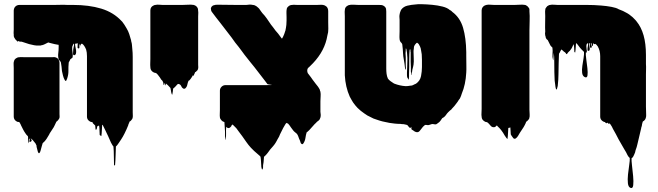

<svg xmlns="http://www.w3.org/2000/svg" viewBox="-20 -595 3210 936"><path d="M625 -17Q625 -15 623 -13Q623 -13 623 -12.5Q623 -12 622 -12Q622 -11 620 -9Q618 -6 612 -2H611Q610 0 610 2.5Q610 5 608 7Q608 8 607.5 8Q607 8 607 9Q606 10 606 12Q606 14 605 16Q601 26 596.5 36Q592 46 587 56Q579 72 571 84L561 99Q558 103 554 109Q550 115 545 119Q544 141 543.5 163.5Q543 186 541 209Q541 210 539 211Q537 212 536 211Q535 188 535 164.5Q535 141 533 119Q529 115 526 109Q523 103 521 100Q514 84 507 68.5Q500 53 492 37Q490 32 487 27Q484 22 482 17Q482 16 481.5 16Q481 16 481 15Q478 12 478 14Q477 27 476.5 41Q476 55 474 69Q474 68 470 66Q469 65 468 64.5Q467 64 466 63Q465 52 465 40Q465 28 463 17Q462 17 461.5 17.5Q461 18 460 18Q458 20 455 20Q453 24 453 27.5Q453 31 451 34Q448 40 447 38Q445 33 445 27Q445 21 444 17L435 8Q433 7 432.5 5Q432 3 431 1Q430 0 427 0L422 -1Q418 -3 415 -5Q404 -13 404 -26V-321Q404 -340 400 -353Q399 -355 398 -357.5Q397 -360 396 -362Q395 -364 393.5 -366.5Q392 -369 390 -372Q386 -378 380 -382Q377 -382 375 -380Q370 -373 370 -368Q370 -373 368.5 -376Q367 -379 366 -381V-377Q366 -375 367 -369Q368 -363 366 -360Q365 -359 363 -359Q360 -359 360 -360Q358 -361 358 -364Q358 -366 358.5 -372Q359 -378 359 -382V-384Q359 -384 357.5 -384Q356 -384 354 -383Q355 -383 352 -382.5Q349 -382 347 -382Q346 -382 346 -379Q346 -377 346.5 -374Q347 -371 347 -370Q348 -362 350 -354.5Q352 -347 351 -339Q351 -332 347 -328Q345 -326 342 -326Q336 -325 336 -334Q336 -343 337 -354L340 -370Q340 -372 341 -374V-380Q341 -384 338 -381Q336 -378 334 -372Q333 -371 333 -369.5Q333 -368 332 -367Q331 -355 333.5 -341Q336 -327 334 -315Q334 -315 329.5 -311Q325 -307 322 -305L319 -297Q318 -296 316.5 -294Q315 -292 315 -290Q313 -268 313.5 -249.5Q314 -231 307 -211Q305 -205 303 -202Q300 -199 298 -201.5Q296 -204 295 -206Q290 -215 287 -227Q284 -239 282 -249Q281 -260 280 -270Q279 -280 277 -290Q277 -293 273 -297Q269 -301 267 -304Q267 -304 266.5 -304.5Q266 -305 266 -306Q264 -313 263.5 -320.5Q263 -328 264 -335Q265 -343 265.5 -350.5Q266 -358 266 -368Q266 -369 266 -372.5Q266 -376 265 -377H262Q258 -378 254 -378.5Q250 -379 246 -380Q240 -381 234 -383Q228 -385 222 -386Q221 -387 219 -387Q217 -387 215 -388Q208 -385 201 -381Q194 -377 186 -375Q184 -374 180 -374Q179 -373 178 -373H172Q159 -372 146.5 -374.5Q134 -377 122 -380L85 -392Q82 -392 79 -392Q76 -392 73 -393Q71 -395 69 -395Q66 -392 65 -392Q64 -392 63.5 -393.5Q63 -395 62 -396Q59 -400 55 -403Q52 -407 50 -411Q50 -411 48 -415Q47 -418 47 -421Q47 -424 47 -427Q46 -433 46.5 -439.5Q47 -446 47 -451V-544Q47 -552 52 -560L58 -566L64 -569Q67 -570 69 -570.5Q71 -571 76 -571H248Q262 -571 277 -571.5Q292 -572 307 -571H335Q414 -571 473.5 -553Q533 -535 572 -493Q573 -492 574 -491Q575 -490 576 -489Q587 -475 597 -457Q605 -444 610 -429Q615 -414 619 -399Q619 -395 621 -389Q623 -382 623.5 -373.5Q624 -365 625 -356Q626 -347 626.5 -337.5Q627 -328 627 -317V-47Q627 -40 627.5 -32.5Q628 -25 626 -18Q626 -18 626 -17.5Q626 -17 625 -17ZM172 151Q170 153 168 151Q166 149 164 143L160 127Q157 118 158.5 118Q160 118 153 104L150 101Q150 100 149.5 100Q149 100 149 99Q147 97 144.5 94Q142 91 140 88L133 82Q127 77 129.5 80Q132 83 134 88.5Q136 94 126 97Q122 98 124 88.5Q126 79 123 81Q119 84 120 95Q121 106 119 102Q115 94 116.5 85Q118 76 116 69L109 62Q106 59 104 55Q97 45 92 35Q87 25 82 15Q81 14 81 12.5Q81 11 80 10L74 0L65 -1Q63 -2 61.5 -3Q60 -4 58 -5Q47 -13 47 -27V-263Q47 -270 46.5 -278Q46 -286 47 -293L49 -298Q49 -302 52 -305Q54 -307 55 -308Q56 -309 57 -310Q65 -316 74 -316Q81 -317 88.5 -316.5Q96 -316 102 -316H231Q236 -316 241.5 -316.5Q247 -317 252 -315Q261 -312 265 -305Q270 -298 270 -289V-39Q270 -34 270.5 -28.5Q271 -23 269 -18L266 -13Q266 -13 266 -12.5Q266 -12 265 -12Q265 -11 263 -9L258 -4Q257 -3 256.5 -3Q256 -3 255 -2L247 15Q247 15 245 19L242 25L227 48Q225 52 223 54Q222 56 221 58Q220 60 219 62Q213 72 206.5 82.5Q200 93 188 103Q187 104 184 116.5Q181 129 180 131Q180 132 177.5 140.5Q175 149 172 151Z M820 -134Q819 -133 817.5 -135.5Q816 -138 816 -140Q814 -146 813.5 -152.5Q813 -159 811 -166Q812 -165 806.5 -171Q801 -177 799 -179Q797 -181 794 -183.5Q791 -186 791 -186L789 -188Q788 -187 787.5 -183Q787 -179 785 -179Q783 -180 783.5 -184Q784 -188 782 -189Q780 -190 780 -185Q780 -180 778 -181Q776 -184 776.5 -188Q777 -192 772 -201L766 -207Q762 -213 759 -218Q755 -223 751 -228.5Q747 -234 742 -238Q740 -239 736.5 -240Q733 -241 731 -241Q729 -242 727 -243.5Q725 -245 723 -246Q713 -254 713 -268Q712 -278 712.5 -288Q713 -298 713 -307V-544Q713 -549 714 -552Q716 -558 718 -560Q719 -562 720.5 -563Q722 -564 723 -565Q726 -567 730 -569Q734 -571 738 -571Q746 -573 755.5 -572Q765 -571 772 -571H871Q884 -571 897.5 -572Q911 -573 924 -571Q940 -567 945 -552Q946 -549 946 -541Q947 -535 946.5 -528.5Q946 -522 946 -515V-279Q946 -275 946.5 -269Q947 -263 945 -258Q944 -254 942.5 -252.5Q941 -251 939 -249Q938 -248 937 -247Q936 -246 935 -245Q935 -245 934.5 -244.5Q934 -244 933 -244Q933 -244 932.5 -243.5Q932 -243 931 -243Q930 -241 929.5 -238.5Q929 -236 927 -234Q926 -232 925.5 -228.5Q925 -225 923 -226Q921 -226 921 -229Q918 -224 915.5 -219.5Q913 -215 909 -210Q907 -207 903 -203Q902 -202 900 -202Q900 -201 899.5 -201Q899 -201 899 -201Q895 -192 893 -181.5Q891 -171 883 -164Q877 -160 871 -165Q867 -167 863 -176Q859 -185 848 -186Q846 -185 843 -182Q840 -178 837.5 -175.5Q835 -173 831 -169Q827 -165 824 -163Q823 -156 822.5 -149Q822 -142 820 -134Z M1542 -148Q1544 -137 1543 -125Q1542 -113 1542 -102V-50Q1543 -43 1543.5 -36Q1544 -29 1542 -22Q1542 -21 1540 -17Q1539 -12 1533.5 -7.5Q1528 -3 1525 -1Q1523 1 1520 4.5Q1517 8 1514 10L1488 39Q1485 42 1481.5 45Q1478 48 1477 49Q1476 49 1476 49.5Q1476 50 1475 50Q1471 63 1469 77.5Q1467 92 1459 104Q1453 113 1446 102Q1445 98 1442.5 91Q1440 84 1438 81Q1436 75 1433.5 68.5Q1431 62 1427 57Q1424 54 1420.5 51.5Q1417 49 1414 46Q1412 44 1409.5 41Q1407 38 1405 35L1399 27Q1395 21 1391 15.5Q1387 10 1383 6Q1380 8 1376 4L1371 11Q1365 20 1360.5 29Q1356 38 1351 48L1345 60Q1343 66 1340.5 71Q1338 76 1333 84Q1331 88 1328.5 92.5Q1326 97 1323 102Q1318 110 1311 118Q1304 126 1297 134L1286 149Q1282 155 1271 166Q1270 167 1269 167.5Q1268 168 1267 169Q1266 179 1265.5 188.5Q1265 198 1263 207Q1262 213 1262.5 219.5Q1263 226 1259 231Q1257 233 1256 227.5Q1255 222 1254 219Q1253 206 1252.5 193.5Q1252 181 1250 169Q1248 167 1246.5 165Q1245 163 1243 162L1219 141Q1215 137 1211 133Q1207 129 1203 125Q1191 112 1181 97.5Q1171 83 1161 69L1143 45Q1140 41 1137.5 37.5Q1135 34 1132 30L1118 16Q1117 15 1116 14Q1115 13 1113 12Q1112 13 1111 14Q1110 15 1108 18Q1108 20 1107 21Q1107 22 1106.5 22Q1106 22 1106 22Q1104 24 1101.5 26.5Q1099 29 1095 29Q1093 30 1091 29Q1089 28 1087 27Q1083 23 1083 23Q1081 39 1082 54.5Q1083 70 1079 85Q1078 91 1077.5 84Q1077 77 1077 65Q1077 53 1077 47L1074 0Q1068 -2 1066 -3L1060 -8Q1053 -15 1052 -23Q1051 -31 1051.5 -40.5Q1052 -50 1052 -59V-153Q1052 -164 1060 -172Q1068 -180 1079 -180H1276Q1300 -180 1304 -180.5Q1308 -181 1302 -181.5Q1296 -182 1289 -183.5Q1282 -185 1283 -186Q1280 -190 1277 -194Q1274 -198 1271 -202L1220 -268Q1213 -276 1200.5 -292Q1188 -308 1172 -328Q1165 -337 1158 -347Q1151 -357 1143 -367Q1135 -376 1126.5 -387.5Q1118 -399 1109 -412L1052 -486Q1043 -498 1033.5 -509.5Q1024 -521 1015 -534Q1014 -535 1013.5 -536Q1013 -537 1012 -538Q1011 -540 1010 -542Q1009 -544 1009 -546Q1008 -549 1008 -555Q1007 -554 1009 -557.5Q1011 -561 1012 -563Q1016 -567 1018 -568Q1019 -568 1019.5 -568.5Q1020 -569 1021 -569Q1026 -571 1031 -571.5Q1036 -572 1040 -572Q1062 -572 1084 -571.5Q1106 -571 1128 -571H1181Q1189 -572 1196.5 -572.5Q1204 -573 1212 -571Q1216 -571 1222 -569Q1231 -565 1238 -558Q1243 -554 1246 -549Q1249 -544 1253 -539L1259 -531Q1270 -520 1280.5 -505Q1291 -490 1301 -475L1312 -461L1323 -446Q1334 -435 1353 -408Q1354 -408 1354 -407.5Q1354 -407 1355 -407Q1359 -413 1360 -416Q1363 -422 1365.5 -428.5Q1368 -435 1370 -442Q1370 -444 1371 -444Q1373 -452 1374 -459.5Q1375 -467 1376 -474Q1376 -479 1376.5 -485Q1377 -491 1377 -496V-511Q1377 -521 1376.5 -531.5Q1376 -542 1378 -552Q1379 -557 1382 -560Q1385 -563 1385 -563Q1393 -571 1405 -571Q1410 -572 1416.5 -571.5Q1423 -571 1428 -571H1526Q1532 -571 1540 -571.5Q1548 -572 1555 -571Q1565 -569 1570 -564Q1574 -562 1576 -557Q1578 -553 1578 -553Q1579 -549 1579.5 -547Q1580 -545 1580 -540V-487Q1580 -471 1580.5 -454.5Q1581 -438 1576 -422Q1564 -348 1506 -287Q1498 -278 1489 -270Q1489 -270 1488.5 -270Q1488 -270 1488 -269Q1487 -268 1486 -267Q1485 -266 1483 -265Q1481 -263 1479 -259Q1477 -249 1478 -247Q1479 -245 1480 -239L1496 -218Q1500 -212 1504 -206.5Q1508 -201 1512 -196L1518 -188Q1524 -181 1529.5 -173.5Q1535 -166 1539 -158Q1540 -156 1540 -153Z M2253 -323Q2253 -304 2253.5 -278.5Q2254 -253 2253 -241Q2250 -183 2231 -138Q2230 -133 2227.5 -127.5Q2225 -122 2223 -117Q2223 -116 2222.5 -116Q2222 -116 2222 -115Q2218 -109 2216 -107Q2214 -103 2211 -99Q2208 -95 2205 -91Q2196 -78 2183 -65Q2182 -63 2180 -61Q2175 -58 2165 -48Q2159 -42 2154.5 -35Q2150 -28 2143 -23Q2142 -22 2136 -19Q2132 -13 2127 -6Q2122 1 2115 5Q2112 7 2111 8Q2110 9 2106 11Q2101 12 2095.5 10.5Q2090 9 2085 10Q2080 11 2075.5 13Q2071 15 2066 15Q2064 15 2062 14.5Q2060 14 2058 14H2052Q2050 16 2047 18.5Q2044 21 2042 23Q2035 31 2027 42Q2019 53 2006 48Q2004 47 2002 46Q2000 45 1998 44Q1997 42 1992 39.5Q1987 37 1986 35Q1985 32 1985.5 29Q1986 26 1985 23Q1984 24 1984 26Q1984 28 1982 29Q1982 29 1979 26Q1979 27 1978.5 27.5Q1978 28 1978 28Q1977 29 1970 20Q1966 15 1966 15Q1966 15 1964 14Q1958 12 1953.5 11.5Q1949 11 1945 10Q1942 10 1939 10Q1936 10 1932 9Q1918 9 1904.5 7.5Q1891 6 1878 4Q1874 3 1869 2Q1864 1 1859 0Q1843 -3 1829 -7.5Q1815 -12 1801 -17L1771 -32Q1767 -34 1763.5 -37Q1760 -40 1756 -42Q1738 -54 1723 -69Q1717 -75 1711.5 -82Q1706 -89 1701 -96Q1697 -102 1693 -109.5Q1689 -117 1685 -124Q1664 -171 1661 -228V-516Q1661 -523 1660.5 -530.5Q1660 -538 1661 -545Q1661 -560 1674 -567L1680 -570Q1691 -573 1703.5 -572Q1716 -571 1726 -571H1825Q1832 -571 1839 -570.5Q1846 -570 1853 -565Q1856 -563 1858 -560Q1860 -558 1862 -552Q1863 -548 1863 -539V-261Q1863 -248 1864.5 -235.5Q1866 -223 1871 -212Q1876 -205 1883.5 -199.5Q1891 -194 1899 -189Q1899 -189 1903 -187Q1929 -177 1957 -175Q1962 -175 1968 -175.5Q1974 -176 1978 -177Q1980 -177 1982.5 -177.5Q1985 -178 1987 -178Q1989 -179 1990.5 -179Q1992 -179 1993 -180Q1997 -182 2001 -184Q2005 -186 2008 -187Q2028 -201 2032.5 -224Q2037 -247 2037 -268V-277Q2037 -290 2037 -303Q2037 -316 2036 -329V-330L2033 -348Q2032 -350 2032 -353Q2032 -356 2031 -359Q2028 -369 2024 -375Q2023 -378 2021 -380.5Q2019 -383 2017 -384Q2015 -385 2013 -387Q2012 -387 2009 -384Q2002 -377 1999 -370Q1999 -368 1998 -365Q1997 -362 1998 -363Q1997 -359 1997 -355Q1997 -351 1996 -347V-342Q1996 -326 1997 -310.5Q1998 -295 1996 -280Q1995 -278 1995 -275Q1995 -272 1994 -270L1990 -254Q1990 -252 1989.5 -250Q1989 -248 1989 -246Q1988 -245 1988 -243Q1988 -241 1987 -239L1986 -232V-231Q1985 -228 1985 -229Q1984 -229 1984 -233Q1984 -237 1984 -238Q1983 -243 1983 -247.5Q1983 -252 1983 -256V-269Q1982 -282 1982 -294Q1982 -306 1982 -318V-340Q1981 -342 1981 -345V-354H1980Q1977 -354 1977 -352Q1976 -344 1975.5 -331Q1975 -318 1975 -303Q1975 -286 1975 -269Q1975 -252 1974 -235V-220Q1973 -216 1973 -209Q1973 -207 1973 -207Q1973 -206 1971 -208Q1970 -210 1968.5 -212.5Q1967 -215 1966 -216Q1964 -222 1964 -229Q1964 -236 1964 -242Q1964 -248 1964.5 -253.5Q1965 -259 1965 -265Q1965 -274 1965.5 -283Q1966 -292 1966 -301Q1966 -307 1966 -313.5Q1966 -320 1965 -326Q1965 -338 1962 -350Q1963 -348 1961.5 -353.5Q1960 -359 1960 -358Q1958 -360 1958 -357V-349Q1956 -337 1958 -317V-276Q1958 -272 1958.5 -265.5Q1959 -259 1957 -256Q1957 -251 1955 -259Q1954 -264 1953.5 -271Q1953 -278 1952 -284L1946 -321Q1946 -325 1945.5 -328Q1945 -331 1945 -333Q1944 -345 1943.5 -356Q1943 -367 1941 -379L1938 -385Q1933 -389 1930 -395Q1929 -398 1928.5 -401Q1928 -404 1928 -403V-404Q1927 -413 1927.5 -423.5Q1928 -434 1928 -443V-498Q1927 -506 1927 -514Q1927 -522 1929 -529Q1929 -532 1931 -536Q1932 -539 1933 -542Q1934 -545 1936 -548Q1947 -563 1966.5 -567.5Q1986 -572 2003 -573Q2014 -575 2037 -574.5Q2060 -574 2087 -571.5Q2114 -569 2137.5 -563Q2161 -557 2173 -546Q2178 -544 2181 -541Q2184 -538 2185 -537Q2223 -509 2237.5 -459.5Q2252 -410 2253 -341Z M2561 -59Q2561 -49 2562 -38Q2563 -27 2560 -18Q2560 -17 2559.5 -16.5Q2559 -16 2559 -15Q2558 -15 2556 -11L2550 -5Q2548 -3 2546 -2L2545 -1Q2544 3 2542 7Q2540 11 2538 15Q2533 25 2526.5 34Q2520 43 2514 53Q2510 60 2505.5 67.5Q2501 75 2494 80Q2487 84 2482 78Q2477 72 2474 67Q2473 65 2472 63.5Q2471 62 2470 60Q2469 52 2469 43Q2469 34 2468 26Q2467 26 2467 26.5Q2467 27 2466 27Q2465 27 2464.5 27.5Q2464 28 2462 28Q2461 29 2460 28.5Q2459 28 2458 29Q2457 42 2456.5 55.5Q2456 69 2454 82Q2453 83 2452 81Q2451 79 2449 78L2440 65Q2433 52 2423 39Q2416 30 2406 21Q2404 17 2401 17Q2400 18 2398 20Q2396 22 2394 24Q2385 27 2378 23Q2374 21 2371 17Q2368 13 2364 9L2358 3Q2355 0 2346 -1Q2342 -3 2341 -4Q2328 -12 2328 -26Q2328 -28 2327.5 -30.5Q2327 -33 2327 -35Q2327 -43 2327.5 -50Q2328 -57 2328 -64V-528Q2328 -536 2328 -544.5Q2328 -553 2333 -560L2339 -566Q2344 -569 2351 -571Q2360 -573 2370 -572Q2380 -571 2388 -571H2490Q2502 -571 2514.5 -572Q2527 -573 2539 -571Q2541 -571 2543 -570Q2552 -566 2557 -558Q2561 -554 2561 -548.5Q2561 -543 2561 -540Q2563 -518 2562 -493.5Q2561 -469 2561 -446Z M3129 -75Q3129 -66 3129.5 -56.5Q3130 -47 3130 -37Q3130 -33 3130 -29.5Q3130 -26 3129 -22Q3129 -24 3128 -20.5Q3127 -17 3128 -18Q3128 -18 3128 -17.5Q3128 -17 3127 -17Q3126 -13 3122 -9Q3119 -5 3114 -3Q3114 -1 3112 3Q3112 5 3110 11Q3109 13 3109 17.5Q3109 22 3107 23Q3107 27 3106 29L3094 80Q3090 96 3087 109.5Q3084 123 3080 133Q3080 135 3079 135Q3078 142 3076 148Q3074 154 3071 160Q3069 164 3066.5 169Q3064 174 3059 176Q3058 187 3061 212Q3064 237 3066.5 263.5Q3069 290 3067 307.5Q3065 325 3054 321Q3043 317 3041 298.5Q3039 280 3041.5 255.5Q3044 231 3047.5 208.5Q3051 186 3050 175L3046 171Q3045 170 3044 169Q3043 168 3041 164L3040 163Q3036 155 3032 147Q3028 139 3023 132L2996 85Q2989 72 2982.5 59Q2976 46 2968 33Q2964 23 2957 13Q2956 11 2954.5 9.5Q2953 8 2951 6Q2951 7 2949 9Q2948 10 2947 8.5Q2946 7 2945 6L2940 3Q2937 6 2937 6Q2934 6 2932 3.5Q2930 1 2929 0L2924 -1Q2920 -3 2917 -5Q2906 -13 2906 -26V-77Q2906 -88 2906 -120Q2906 -152 2906 -189.5Q2906 -227 2906 -259Q2906 -291 2906 -302V-321Q2906 -348 2894 -369Q2894 -369 2894 -369.5Q2894 -370 2893 -370Q2889 -377 2881 -382Q2881 -383 2880 -383Q2881 -382 2881 -382Q2883 -380 2877 -380Q2878 -381 2878 -382Q2878 -383 2879 -384Q2878 -383 2878 -381Q2878 -379 2876 -380Q2874 -380 2874 -382Q2873 -383 2873 -384Q2873 -385 2872 -385Q2871 -385 2871 -380V-374Q2870 -371 2868 -371Q2866 -371 2866 -375.5Q2866 -380 2866 -384V-386Q2865 -386 2865 -385.5Q2865 -385 2865 -385Q2861 -381 2864 -372Q2867 -363 2861 -362Q2855 -362 2856 -370.5Q2857 -379 2857 -385Q2856 -385 2855 -384.5Q2854 -384 2853 -384Q2852 -381 2852.5 -377Q2853 -373 2853 -369Q2855 -361 2855 -356Q2855 -354 2854 -350.5Q2853 -347 2848 -347Q2844 -346 2844 -353.5Q2844 -361 2846 -370.5Q2848 -380 2847 -384Q2845 -383 2842 -383Q2838 -377 2838.5 -369Q2839 -361 2840 -352Q2841 -351 2841 -348Q2841 -347 2840.5 -343Q2840 -339 2840 -339Q2840 -339 2840 -339Q2840 -339 2840 -339H2836Q2835 -328 2838 -306.5Q2841 -285 2843.5 -263Q2846 -241 2844 -227.5Q2842 -214 2831 -219Q2820 -224 2818 -239.5Q2816 -255 2819 -274.5Q2822 -294 2825 -312.5Q2828 -331 2827 -342Q2823 -345 2820 -349Q2817 -352 2813.5 -355.5Q2810 -359 2807 -363Q2799 -373 2794 -380Q2793 -381 2792 -382Q2791 -383 2790 -384Q2788 -384 2788 -384Q2787 -373 2786.5 -361.5Q2786 -350 2784 -339Q2784 -338 2780 -342Q2779 -353 2779 -361Q2779 -369 2776 -380Q2773 -373 2770 -366Q2767 -359 2762 -353Q2761 -351 2759 -349Q2758 -348 2757.5 -347Q2757 -346 2755 -345L2749 -339Q2747 -335 2745 -333Q2743 -331 2741 -331Q2739 -333 2738.5 -335Q2738 -337 2736 -338Q2735 -340 2733 -341Q2731 -342 2729 -343Q2728 -344 2726.5 -346Q2725 -348 2723 -349Q2721 -351 2716 -354Q2715 -353 2714.5 -351Q2714 -349 2713 -347Q2711 -345 2709 -339Q2705 -335 2705 -331Q2704 -316 2703.5 -288Q2703 -260 2702.5 -231.5Q2702 -203 2700 -188Q2700 -182 2699 -176Q2698 -170 2696 -165Q2696 -164 2695 -161Q2694 -158 2692 -159Q2690 -161 2689.5 -164.5Q2689 -168 2688 -171Q2687 -179 2686 -187Q2685 -195 2684 -202Q2683 -217 2682.5 -243Q2682 -269 2682 -295Q2682 -321 2680 -336Q2680 -340 2679.5 -334Q2679 -328 2678.5 -319.5Q2678 -311 2677.5 -305Q2677 -299 2676 -303Q2672 -317 2673.5 -332.5Q2675 -348 2673 -363L2667 -369Q2663 -373 2662 -376Q2662 -377 2661.5 -377.5Q2661 -378 2661 -378Q2658 -383 2655.5 -389Q2653 -395 2650 -400Q2646 -402 2644.5 -404.5Q2643 -407 2641 -410Q2640 -415 2639.5 -417.5Q2639 -420 2638 -422Q2636 -432 2638 -441Q2637 -460 2637.5 -479.5Q2638 -499 2638 -517Q2638 -524 2637.5 -531.5Q2637 -539 2638 -546Q2638 -551 2639 -553Q2641 -557 2643 -559Q2647 -566 2655 -569Q2659 -571 2662 -571Q2670 -573 2680 -572Q2690 -571 2698 -571H2838Q2877 -571 2911 -568Q2937 -566 2961 -561.5Q2985 -557 2996 -550Q3007 -546 3017 -541.5Q3027 -537 3037 -531Q3039 -530 3042 -528Q3045 -526 3048 -524Q3065 -512 3078 -497L3083 -491Q3106 -463 3117.5 -422.5Q3129 -382 3129 -327V-283Q3130 -270 3129.5 -258Q3129 -246 3129 -233Z"/></svg>

Font: Rubik Wet Paint
Style: Regular
Weight: 400
Designer: Hubert and Fischer, NaN
Foundry: Hubert and Fischer, NaN
Version: Version 2.200